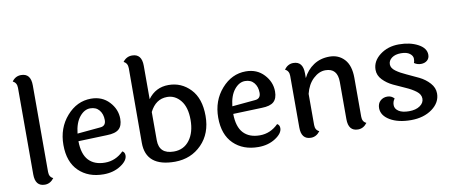

<svg xmlns="http://www.w3.org/2000/svg" viewBox="-68 -1043 3121 1329"><g transform="rotate(-10 1492.5 -379.0)"><path d="M192 -683V-74Q192 -38 220 -26Q194 9 156 9Q88 9 88 -75V-684Q88 -719 60 -733Q84 -767 124 -767Q192 -767 192 -683Z M602 -315Q641 -318 641 -360Q641 -402 618.5 -429.5Q596 -457 555 -457Q514 -457 480.5 -416Q447 -375 439 -300ZM723 -125Q740 -116 740 -94Q740 -57 689 -24Q638 9 569 9Q461 9 395 -55.5Q329 -120 329 -239Q329 -358 401 -440Q473 -522 572 -522Q650 -522 699 -469.5Q748 -417 748 -350Q748 -301 722.5 -278Q697 -255 638 -254L436 -247Q437 -156 477.5 -112.5Q518 -69 592.5 -69Q667 -69 723 -125Z M971 -160Q971 -62 1075 -62Q1145 -62 1185.5 -116Q1226 -170 1226 -258.5Q1226 -347 1187.5 -394.5Q1149 -442 1093 -442Q1013 -442 971 -358ZM972 -683V-448Q1026 -522 1116.5 -522Q1207 -522 1270 -456Q1333 -390 1333 -267Q1333 -144 1258.5 -68Q1184 8 1071 9Q866 9 866 -160L867 -684Q867 -720 839 -733Q864 -767 904 -767Q972 -767 972 -683Z M1690 -315Q1729 -318 1729 -360Q1729 -402 1706.5 -429.5Q1684 -457 1643 -457Q1602 -457 1568.5 -416Q1535 -375 1527 -300ZM1811 -125Q1828 -116 1828 -94Q1828 -57 1777 -24Q1726 9 1657 9Q1549 9 1483 -55.5Q1417 -120 1417 -239Q1417 -358 1489 -440Q1561 -522 1660 -522Q1738 -522 1787 -469.5Q1836 -417 1836 -350Q1836 -301 1810.5 -278Q1785 -255 1726 -254L1524 -247Q1525 -156 1565.5 -112.5Q1606 -69 1680.5 -69Q1755 -69 1811 -125Z M2393 -347V-74Q2393 -38 2421 -26Q2395 9 2357 9Q2289 9 2289 -75V-337Q2289 -434 2204 -434Q2159 -434 2118.5 -396Q2078 -358 2062 -293V-74Q2062 -38 2090 -26Q2064 9 2026 9Q1958 9 1958 -75V-438Q1958 -473 1930 -487Q1956 -522 1994 -522Q2062 -522 2062 -437V-404Q2088 -458 2136 -490Q2184 -522 2248 -522Q2312 -522 2352.5 -478Q2393 -434 2393 -347Z M2925 -416Q2925 -391 2908 -376.5Q2891 -362 2864.5 -362Q2838 -362 2817 -377Q2822 -387 2822 -407Q2822 -427 2801 -443Q2780 -459 2739.5 -459Q2699 -459 2675 -441Q2651 -423 2651 -396.5Q2651 -370 2680.5 -348.5Q2710 -327 2752 -308.5Q2794 -290 2836.5 -269Q2879 -248 2908.5 -215Q2938 -182 2938 -142Q2938 -78 2878.5 -34.5Q2819 9 2729.5 9Q2640 9 2583 -24.5Q2526 -58 2525 -110Q2525 -143 2545 -161.5Q2565 -180 2594.5 -180Q2624 -180 2643 -158Q2628 -140 2628 -114Q2628 -88 2653.5 -71Q2679 -54 2726.5 -54Q2774 -54 2803 -74Q2832 -94 2832 -124Q2832 -154 2802.5 -176.5Q2773 -199 2731.5 -217Q2690 -235 2648 -255Q2606 -275 2576.5 -306Q2547 -337 2547 -376Q2547 -437 2602.5 -479.5Q2658 -522 2736 -522Q2814 -522 2869.5 -492.5Q2925 -463 2925 -416Z"/></g></svg>

Font: Laila Medium
Style: Regular
Weight: 500
Designer: Hitesh Malaviya
Foundry: Indian Type Foundry
Version: Version 1.302;PS 1.0;hotconv 1.0.78;makeotf.lib2.5.61930; tt